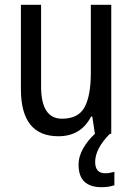

<svg xmlns="http://www.w3.org/2000/svg" viewBox="-20 -557 555 799"><path d="M456 214V158Q450 159 440.5 161.5Q431 164 418 164Q376 164 376 117Q376 62 437 0H443V-537H358V-254Q358 -159 332 -111Q306 -63 238 -63Q151 -63 151 -197V-537H67V-186Q67 10 223 10Q317 10 359 -72H364L375 0Q347 25 327 59Q307 93 307 129Q307 222 403 222Q431 222 456 214Z"/></svg>

Font: Noto Sans Display SemiCondensed
Style: Regular
Weight: 400
Width: 4
Designer: Monotype Design team
Foundry: Monotype Imaging Inc.
Version: 1.000